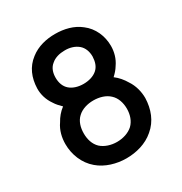

<svg xmlns="http://www.w3.org/2000/svg" viewBox="-181 -898 988 1045"><g transform="rotate(-30 313.5 -375.5)"><path d="M81.2 -557.3C80.2 -519.8 91.7 -481.3 114.6 -449C125 -431.3 139.6 -416.7 154.2 -402.1C130.2 -384.4 110.4 -360.4 96.9 -335.4C71.9 -300 62.5 -257.3 62.5 -217.7C62.5 -152.1 88.5 -85.4 139.6 -42.7C185.4 -3.1 251 15.6 312.5 15.6C374 15.6 438.5 -1 486.5 -42.7C539.6 -86.5 562.5 -150 564.6 -217.7C564.6 -257.3 554.2 -300 530.2 -335.4C515.6 -360.4 495.8 -384.4 471.9 -402.1C487.5 -416.7 501 -431.3 511.5 -449C534.4 -481.3 544.8 -519.8 544.8 -557.3C544.8 -619.8 518.8 -680.2 468.8 -717.7C426 -752.1 369.8 -765.6 312.5 -765.6C259.4 -765.6 202.1 -753.1 157.3 -717.7C106.3 -679.2 83.3 -622.9 81.2 -557.3ZM312.5 -661.5C344.8 -662.5 376 -653.1 397.9 -634.4C418.8 -616.7 429.2 -588.5 429.2 -557.3C428.1 -526 419.8 -497.9 397.9 -479.2C376 -460.4 344.8 -452.1 312.5 -452.1C281.2 -452.1 250 -460.4 228.1 -479.2C206.3 -497.9 196.9 -526 196.9 -557.3C196.9 -588.5 206.3 -616.7 229.2 -634.4C250 -653.1 281.2 -661.5 312.5 -661.5ZM312.5 -347.9C350 -347.9 387.5 -337.5 412.5 -313.5C437.5 -290.6 449 -255.2 449 -217.7C449 -181.2 437.5 -145.8 412.5 -121.9C387.5 -99 350 -87.5 312.5 -87.5C276 -87.5 238.5 -99 213.5 -121.9C188.5 -145.8 178.1 -181.2 178.1 -217.7C178.1 -255.2 188.5 -290.6 213.5 -313.5C238.5 -337.5 276 -347.9 312.5 -347.9Z"/></g></svg>

Font: Manrope Semibold
Style: Regular
Weight: 600
Width: 4
Designer: Michael Sharanda
Foundry: Michael Sharanda
Version: Version 2.000;PS 002.000;hotconv 1.0.88;makeotf.lib2.5.64775